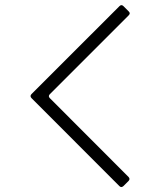

<svg xmlns="http://www.w3.org/2000/svg" viewBox="-20 -636 633 758"><path d="M104 -264.2 451.7 -611.8Q455.6 -615.7 459.5 -615.7Q463.4 -615.7 467.3 -611.8L488.3 -590.8Q492.2 -586.9 492.2 -583.3Q492.2 -579.6 487.8 -575.2L176.8 -264.2Q172.9 -260.3 172.9 -256.3Q172.9 -252.4 176.8 -248.5L487.8 63Q491.2 66.9 491.2 70.6Q491.2 74.2 487.8 78.1L467.3 98.6Q462.9 102.5 459 102.5Q455.1 102.5 451.2 98.6L104 -249Q100.6 -252.9 100.6 -256.6Q100.6 -260.3 104 -264.2Z"/></svg>

Font: UnifrakturMaguntia
Style: Book
Weight: 400
Designer: j. 'mach' wust, Gerrit Ansmann, Georg Duffner, based on a font by Peter Wiegel, original typeface by Carl Albert Fahrenw
Version: Version 2017-03-19